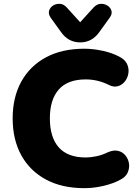

<svg xmlns="http://www.w3.org/2000/svg" viewBox="-20 -970 728 1001"><path d="M420 11Q303 11 219.5 -34Q136 -79 91 -160.5Q46 -242 46 -353Q46 -463 91 -544.5Q136 -626 219.5 -671Q303 -716 420 -716Q466 -716 516 -705Q566 -694 603 -674Q632 -659 642.5 -636Q653 -613 649.5 -589Q646 -565 632 -546.5Q618 -528 596 -521Q574 -514 548 -527Q490 -556 427 -556Q333 -556 286.5 -503.5Q240 -451 240 -353Q240 -254 286.5 -201.5Q333 -149 427 -149Q453 -149 483.5 -155.5Q514 -162 542 -176Q572 -189 595.5 -183.5Q619 -178 634 -159.5Q649 -141 652.5 -117.5Q656 -94 646 -71Q636 -48 609 -34Q574 -14 522 -1.5Q470 11 420 11ZM398 -749Q336 -749 298 -803L244 -878Q231 -897 236 -914Q241 -931 256.5 -941Q272 -951 292 -950Q312 -949 328 -931L398 -854L468 -931Q485 -949 504.5 -950Q524 -951 540 -941Q556 -931 561 -914Q566 -897 552 -878L498 -803Q460 -749 398 -749Z"/></svg>

Font: Chiron GoRound TC H
Style: Regular
Weight: 900
Designer: Ryoko NISHIZUKA 西塚涼子 (kana, bopomofo & ideographs); Paul D. Hunt (Latin, Greek & Cyrillic); Sandoll Communications 산돌커뮤니
Foundry: Adobe
Version: Version 1.000;hotconv 1.1.1;makeotfexe 2.6.0